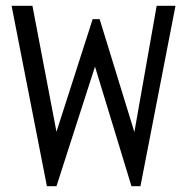

<svg xmlns="http://www.w3.org/2000/svg" viewBox="-20 -643 640 663"><path d="M142 0 20 -623H92L175 -188L300 -577H324L444 -187L521 -623H586L465 0H434L308 -413L175 0Z"/></svg>

Font: Inconsolata Expanded
Style: Regular
Weight: 400
Width: 7
Monospace: yes
Designer: Raph Levien, Cyreal, Brenton Simpson
Foundry: Raph Levien, Cyreal, Google
Version: Version 3.000; ttfautohint (v1.8.2.53-6de2)